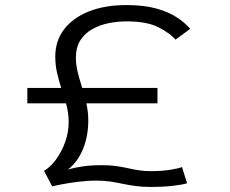

<svg xmlns="http://www.w3.org/2000/svg" viewBox="-20 -726 908 759"><path d="M186.5 11 154 -50.5Q179.5 -65.5 201.8 -96Q224 -126.5 237.8 -165Q251.5 -203.5 251.5 -243.5Q251.5 -262.5 248.8 -281Q246 -299.5 241 -317.5H88V-378.5H222Q212.5 -408 205.5 -438.5Q198.5 -469 198.5 -502Q198.5 -564.5 233.5 -610.2Q268.5 -656 331.8 -681Q395 -706 480 -706Q549.5 -706 598.5 -692.2Q647.5 -678.5 680 -656.8Q712.5 -635 732 -612L674 -569.5Q651.5 -595 606.2 -618.2Q561 -641.5 480 -641.5Q445.5 -641.5 410.2 -634.5Q375 -627.5 345.5 -611.2Q316 -595 298 -567.2Q280 -539.5 280 -498Q280 -470 286.8 -442.5Q293.5 -415 302.5 -386.5Q304 -382.5 305 -378.5H602.5V-317.5H321.5Q325 -301 327 -284.2Q329 -267.5 329 -249.5Q329 -189.5 308.8 -138.5Q288.5 -87.5 249 -56Q274 -63.5 307 -68.2Q340 -73 383.5 -73Q416.5 -73 441.5 -69.2Q466.5 -65.5 488.5 -60.5Q509 -56 529.2 -52.8Q549.5 -49.5 574.5 -49.5Q619.5 -49.5 651.2 -54.5Q683 -59.5 699.5 -65.5L719.5 -1.5Q702 4 664 8.5Q626 13 574.5 13Q541 13 513.2 9Q485.5 5 459 -0.5Q435.5 -5.5 412 -8.8Q388.5 -12 361.5 -12Q325 -12 287.5 -7.2Q250 -2.5 222.2 3Q194.5 8.5 186.5 11Z"/></svg>

Font: Trispace SemiExpanded Light
Style: Regular
Weight: 300
Width: 6
Designer: Tyler Finck
Foundry: Etcetera Type Company
Version: Version 1.210; ttfautohint (v1.8.3)